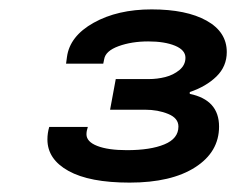

<svg xmlns="http://www.w3.org/2000/svg" viewBox="-20 -821 508 413"><path d="M258.8 -428.2Q172.4 -428.2 127.2 -453.4Q82 -478.5 82 -521Q82 -534.7 85.9 -547.9H168.9Q166 -539.1 166 -532.2Q166 -516.1 189.2 -507.1Q212.4 -498 252.9 -498Q303.7 -498 333.7 -510.5Q363.8 -522.9 363.8 -548.8Q363.8 -566.9 341.8 -575.9Q319.8 -585 292 -585H216.8L229 -650.9H299.8Q318.4 -650.9 335.7 -655.3Q353 -659.7 366 -670.4Q378.9 -681.2 378.9 -696.8Q378.9 -713.4 356.4 -722.7Q334 -731.9 298.8 -731.9Q263.2 -731.9 235.1 -721.7Q207 -711.4 204.1 -693.8L202.1 -684.1H122.1L124 -698.2Q129.9 -743.2 181.4 -772Q232.9 -800.8 306.2 -800.8Q380.9 -800.8 424.3 -776.6Q467.8 -752.4 467.8 -709Q467.8 -678.2 445.6 -656.5Q423.3 -634.8 388.2 -623V-619.1Q451.2 -606 451.2 -548.8Q451.2 -494.1 399.9 -461.2Q348.6 -428.2 258.8 -428.2Z"/></svg>

Font: Archivo Expanded SemiBold
Style: Italic
Weight: 600
Width: 7
Italic angle: -10°
Designer: Hector Gatti
Foundry: Omnibus-Type
Version: Version 2.001